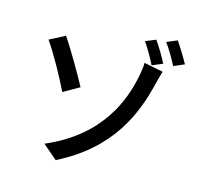

<svg xmlns="http://www.w3.org/2000/svg" viewBox="-122 -955 1200 1145"><g transform="rotate(15 478.0 -383.0)"><path d="M228 -21 318 56C635 -102 729 -345 775 -534C779 -550 789 -589 798 -618L680 -641C681 -620 675 -581 668 -548C639 -409 557 -161 228 -21ZM91 -627C139 -560 214 -424 251 -346L349 -402C315 -466 231 -612 186 -676ZM712 -793 649 -767C673 -732 706 -677 724 -638L789 -665C771 -701 736 -760 712 -793ZM837 -822 772 -795C799 -761 829 -706 850 -667L915 -695C896 -730 860 -789 837 -822Z"/></g></svg>

Font: Kinto Sans Med
Style: Regular
Weight: 500
Designer: Authors: Ryoko NISHIZUKA  (kana & ideographs); Paul D. Hunt (Latin, Greek & Cyrillic); Wenlong ZHANG  (bopomofo); Sandol
Foundry: Adobe Systems Incorporated, ookami Inc.
Version: Version 0.001